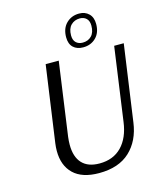

<svg xmlns="http://www.w3.org/2000/svg" viewBox="-128 -963 881 1064"><g transform="rotate(-15 312.5 -431.5)"><path d="M505 -793Q505 -743 476 -714.5Q447 -686 403 -686Q367 -686 346 -706Q325 -726 325 -764Q325 -815 354.5 -844Q384 -873 428 -873Q462 -873 483.5 -852Q505 -831 505 -793ZM477 -791Q477 -818 462.5 -832Q448 -846 425 -846Q394 -846 374 -826Q354 -806 354 -767Q354 -740 368.5 -726Q383 -712 407 -712Q438 -712 457.5 -732Q477 -752 477 -791ZM308 10Q211 10 161.5 -37.5Q112 -85 112 -169Q112 -190 115 -212L177 -650H252L193 -229Q190 -205 190 -184Q190 -114 224 -77.5Q258 -41 324 -41Q403 -41 451 -90.5Q499 -140 511 -229L570 -650H625L563 -212Q549 -110 485 -50Q421 10 308 10Z"/></g></svg>

Font: Arsenal
Style: Italic
Weight: 400
Italic angle: -9.10001°
Designer: Andrij Shevchenko
Foundry: Stairsfor
Version: Version 2.001;PS 002.001;hotconv 1.0.88;makeotf.lib2.5.64775